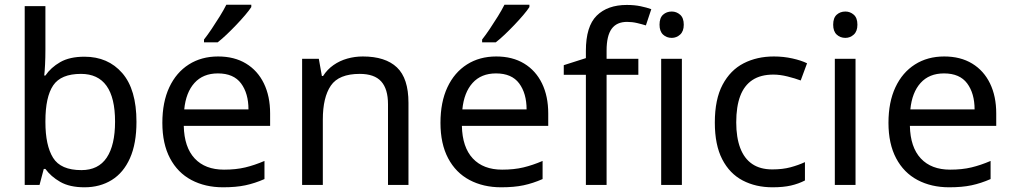

<svg xmlns="http://www.w3.org/2000/svg" viewBox="-20 -786 4305 816"><path d="M339 10Q276 10 236 -13Q196 -36 173 -68H166L148 0H85V-760H173V-575Q173 -541 171.5 -511.5Q170 -482 168 -465H173Q196 -499 236 -522Q276 -545 339 -545Q439 -545 499.5 -475.5Q560 -406 560 -268Q560 -176 532.5 -114Q505 -52 455 -21Q405 10 339 10ZM326 -63Q398 -63 433.5 -116Q469 -169 469 -269Q469 -472 324 -472Q239 -472 206 -423Q173 -374 173 -271V-267Q173 -168 205.5 -115.5Q238 -63 326 -63Z M928 10Q852 10 793.5 -21Q735 -52 702.5 -113.5Q670 -175 670 -264Q670 -352 699.5 -415Q729 -478 782.5 -512Q836 -546 907 -546Q976 -546 1025.5 -516Q1075 -486 1101.5 -431.5Q1128 -377 1128 -304V-251H761Q763 -160 807.5 -112.5Q852 -65 932 -65Q983 -65 1022.5 -74.5Q1062 -84 1104 -102V-25Q1063 -7 1023 1.5Q983 10 928 10ZM763 -321H1036Q1036 -389 1004.5 -431.5Q973 -474 906 -474Q843 -474 806.5 -433.5Q770 -393 763 -321ZM1048 -756Q1039 -742 1022 -722Q1005 -702 984.5 -680.5Q964 -659 943.5 -639.5Q923 -620 905 -606H847V-618Q862 -637 879.5 -663Q897 -689 914 -716.5Q931 -744 942 -766H1048Z M1264 0V-536H1335L1348 -463H1353Q1371 -491 1397.5 -509.5Q1424 -528 1456 -537Q1488 -546 1522 -546Q1618 -546 1667 -499.5Q1716 -453 1716 -349V0H1629V-343Q1629 -408 1600 -440Q1571 -472 1509 -472Q1420 -472 1386 -422Q1352 -372 1352 -278V0Z M2110 10Q2034 10 1975.5 -21Q1917 -52 1884.5 -113.5Q1852 -175 1852 -264Q1852 -352 1881.5 -415Q1911 -478 1964.5 -512Q2018 -546 2089 -546Q2158 -546 2207.5 -516Q2257 -486 2283.5 -431.5Q2310 -377 2310 -304V-251H1943Q1945 -160 1989.5 -112.5Q2034 -65 2114 -65Q2165 -65 2204.5 -74.5Q2244 -84 2286 -102V-25Q2245 -7 2205 1.5Q2165 10 2110 10ZM1945 -321H2218Q2218 -389 2186.5 -431.5Q2155 -474 2088 -474Q2025 -474 1988.5 -433.5Q1952 -393 1945 -321ZM2230 -756Q2221 -742 2204 -722Q2187 -702 2166.5 -680.5Q2146 -659 2125.5 -639.5Q2105 -620 2087 -606H2029V-618Q2044 -637 2061.5 -663Q2079 -689 2096 -716.5Q2113 -744 2124 -766H2230Z M2470 0V-468H2376V-509L2470 -539V-570Q2470 -674 2516 -719.5Q2562 -765 2644 -765Q2676 -765 2702.5 -759.5Q2729 -754 2748 -747L2725 -678Q2709 -683 2688 -688Q2667 -693 2645 -693Q2601 -693 2579.5 -663.5Q2558 -634 2558 -571V-536H2693V-468H2558V0Z M2790 0V-536H2878V0ZM2835 -625Q2813 -625 2798 -639Q2783 -653 2783 -681Q2783 -710 2798 -723.5Q2813 -737 2835 -737Q2855 -737 2870.5 -723.5Q2886 -710 2886 -681Q2886 -653 2870.5 -639Q2855 -625 2835 -625Z M3263 10Q3192 10 3136.5 -19Q3081 -48 3049.5 -109Q3018 -170 3018 -265Q3018 -364 3051 -426Q3084 -488 3140.5 -517Q3197 -546 3269 -546Q3310 -546 3348 -537.5Q3386 -529 3410 -517L3383 -444Q3359 -453 3327 -461Q3295 -469 3267 -469Q3213 -469 3178 -446Q3143 -423 3126 -378Q3109 -333 3109 -266Q3109 -202 3126 -157Q3143 -112 3177 -89Q3211 -66 3262 -66Q3306 -66 3339.5 -75Q3373 -84 3401 -97V-19Q3374 -5 3341.5 2.5Q3309 10 3263 10Z M3528 0V-536H3616V0ZM3573 -625Q3551 -625 3536 -639Q3521 -653 3521 -681Q3521 -710 3536 -723.5Q3551 -737 3573 -737Q3593 -737 3608.5 -723.5Q3624 -710 3624 -681Q3624 -653 3608.5 -639Q3593 -625 3573 -625Z M4014 10Q3938 10 3879.5 -21Q3821 -52 3788.5 -113.5Q3756 -175 3756 -264Q3756 -352 3785.5 -415Q3815 -478 3868.5 -512Q3922 -546 3993 -546Q4062 -546 4111.5 -516Q4161 -486 4187.5 -431.5Q4214 -377 4214 -304V-251H3847Q3849 -160 3893.5 -112.5Q3938 -65 4018 -65Q4069 -65 4108.5 -74.5Q4148 -84 4190 -102V-25Q4149 -7 4109 1.5Q4069 10 4014 10ZM3849 -321H4122Q4122 -389 4090.5 -431.5Q4059 -474 3992 -474Q3929 -474 3892.5 -433.5Q3856 -393 3849 -321Z"/></svg>

Font: Noto Sans Symbols
Style: Regular
Weight: 400
Designer: Monotype Design Team
Foundry: Monotype Imaging Inc.
Version: Version 2.002